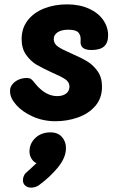

<svg xmlns="http://www.w3.org/2000/svg" viewBox="-20 -546 544 879"><path d="M26 -127Q26 -140 28 -145Q36 -165 56.5 -177Q77 -189 103 -189Q115 -189 122 -184Q129 -179 134.5 -171.5Q140 -164 143 -161Q189 -106 242 -106Q267 -106 282.5 -117.5Q298 -129 298 -150Q298 -170 279 -183Q260 -196 220 -213Q176 -233 148 -249.5Q120 -266 99.5 -295Q79 -324 79 -367Q79 -417 107 -453Q135 -489 182.5 -507.5Q230 -526 287 -526Q344 -526 387 -506.5Q430 -487 452.5 -454.5Q475 -422 475 -384Q475 -350 456.5 -333.5Q438 -317 398 -317Q345 -317 349 -359Q351 -383 339.5 -396.5Q328 -410 293 -410Q261 -410 243.5 -398Q226 -386 226 -367Q226 -346 245.5 -332.5Q265 -319 307 -301Q351 -282 378.5 -265.5Q406 -249 426.5 -220.5Q447 -192 447 -149Q447 -96 416 -60.5Q385 -25 336 -8Q287 9 234 9Q178 9 130 -12.5Q82 -34 54 -66Q26 -98 26 -127ZM282 132Q282 175 246 219.5Q210 264 158 302Q142 313 122 313Q107 313 96 304Q85 295 85 279Q85 270 88.5 261Q92 252 97 247L116 230L147 201Q133 195 124 180Q115 165 115 148Q115 111 142 85.5Q169 60 211 60Q245 60 263.5 81Q282 102 282 132Z"/></svg>

Font: Mali
Style: Bold Italic
Weight: 700
Italic angle: -10°
Version: Version 1.000; ttfautohint (v1.6)